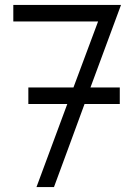

<svg xmlns="http://www.w3.org/2000/svg" viewBox="-20 -761 522 779"><path d="M95 -406H278L378 -674H34V-741H471L347 -406H466V-339H323Q294 -260 261.5 -171.5Q229 -83 199 -2H128L253 -339H95Z"/></svg>

Font: Fundamental  Brigade Scvhlank
Style: Regular
Weight: 100
Designer: Peter Wiegel, original typeface by Arno Drescher 1935
Foundry: Peter Wiegel
Version: Version 0.000 2012 initial release